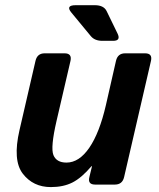

<svg xmlns="http://www.w3.org/2000/svg" viewBox="-20 -721 623 750"><path d="M258.8 -671.9Q234.9 -700.7 275.9 -700.7H350.1Q385.3 -700.7 396.5 -677.7L439 -590.3Q453.1 -561.5 421.9 -561.5H379.9Q350.1 -561.5 335 -579.6ZM56.2 -212.9 118.7 -483.4Q125.5 -512.7 154.3 -512.7H232.4Q261.7 -512.7 255.4 -483.4L200.7 -248Q176.8 -144.5 188.7 -115.2Q200.7 -85.9 239.7 -85.9Q289.1 -85.9 328.9 -144Q368.7 -202.1 393.6 -310.1L433.1 -483.4Q439.9 -512.7 468.8 -512.7H546.9Q576.2 -512.7 569.8 -483.4L464.8 -29.3Q458 0 428.7 0H351.6Q321.8 0 329.1 -29.3L339.4 -71.8H337.4Q298.3 -25.9 262.9 -8.1Q227.5 9.8 178.7 9.8Q109.4 9.8 69.1 -42.5Q28.8 -94.7 56.2 -212.9Z"/></svg>

Font: Istok
Style: Bold Italic
Weight: 700
Italic angle: -13°
Designer: Andrey V. Panov
Foundry: Andrey V. Panov
Version: Version 1.0.3